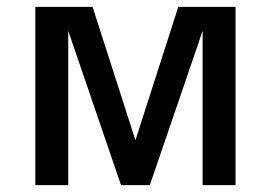

<svg xmlns="http://www.w3.org/2000/svg" viewBox="-20 -540 790 560"><path d="M83 0V-520H250L375 -131L500 -520H667V0H571V-450L417 0H333L179 -450V0Z"/></svg>

Font: Iosevka Aile Medium
Style: Regular
Weight: 500
Designer: Belleve Invis
Foundry: Belleve Invis
Version: Version 27.3.5; ttfautohint (v1.8.4)